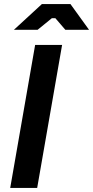

<svg xmlns="http://www.w3.org/2000/svg" viewBox="-20 -920 456 940"><path d="M30 0H162L284 -700H152ZM48 -774H164L234 -831H251L300 -774H416L325 -900H185Z"/></svg>

Font: Fixel Text 20240404 SemiBold
Style: Italic
Weight: 600
Width: 4
Italic angle: -10°
Designer: AlfaBravo + MacPaw
Foundry: Kyrylo Tkachov, Marchela Mozhyna, Serhii Makarenko, Maria Weinstein, Zakhar Kryvoshyya
Version: Version 1.211;Glyphs 3.2 (3225)